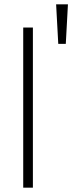

<svg xmlns="http://www.w3.org/2000/svg" viewBox="-20 -873 354 893"><path d="M88 0H133V-745H88ZM251 -669H286L296 -853H241Z"/></svg>

Font: Plus Jakarta Sans ExtraLight
Style: Regular
Weight: 200
Designer: Gumpita Rahayu
Foundry: Tokotype
Version: Version 2.004; ttfautohint (v1.8.3)